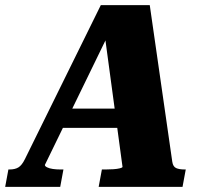

<svg xmlns="http://www.w3.org/2000/svg" viewBox="-67 -730 799 750"><path d="M168 -305.8H427.2L415.8 -230.4H143.6ZM340.4 -605.6H361.2L108.4 -86Q107.8 -81 116.6 -76.5Q125.4 -72 139.3 -70Q153.2 -68 167.6 -68H180.8L168.2 0H-46.8L-34.2 -68H-29.2Q-8.6 -68 4.9 -76.1Q18.4 -84.2 30.4 -108.6L326.8 -710H518L606 -98Q608.8 -79.2 620.8 -73.6Q632.8 -68 654.2 -68H658.6L646 0H318.4L331 -68H346.8Q361.6 -68 376.2 -69Q390.8 -70 400.9 -72.5Q411 -75 411.6 -78Z"/></svg>

Font: Roboto Serif 20pt
Style: Italic
Weight: 400
Italic angle: -10°
Designer: Greg Gazdowicz
Foundry: Commercial Type
Version: Version 1.008